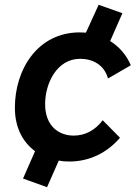

<svg xmlns="http://www.w3.org/2000/svg" viewBox="-20 -663 573 800"><path d="M269 10C351 10 425 -25 480 -89L408 -162C376 -120 335 -98 287 -98C225 -98 168 -138 168 -229C168 -316 217 -418 314 -418C365 -418 414 -394 430 -336L525 -391C507 -434 477 -468 439 -492L490 -608L391 -643L338 -527L312 -528C137 -528 42 -374 42 -214C42 -130 76 -70 126 -33L76 81L176 117L225 6C239 9 254 10 269 10Z"/></svg>

Font: Fixel Display 20240404 SemiBold
Style: Italic
Weight: 600
Italic angle: -10°
Designer: AlfaBravo + MacPaw
Foundry: Kyrylo Tkachov, Marchela Mozhyna, Serhii Makarenko, Maria Weinstein, Zakhar Kryvoshyya
Version: Version 1.211;Glyphs 3.2 (3225)